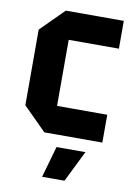

<svg xmlns="http://www.w3.org/2000/svg" viewBox="-86 -615 607 870"><g transform="rotate(10 217.5 -180.0)"><path d="M39 -106V-454L145 -560H412V-432H181V-128H412V0H145ZM170 200 211 56H344L273 200Z"/></g></svg>

Font: Tektur SemiCondensed SemiBold
Style: Regular
Weight: 600
Width: 4
Designer: Adam Jagosz
Foundry: Adam Jagosz
Version: Version 1.005;gftools[0.9.30]